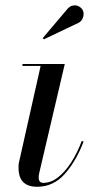

<svg xmlns="http://www.w3.org/2000/svg" viewBox="-20 -705 365 735"><path d="M122.5 10Q87 10 69 -7.8Q51 -25.5 51 -63Q51 -67 51.2 -73.8Q51.5 -80.5 53 -85L135.5 -452.5H66V-460H228L130 -42Q129 -37.5 128.5 -32.8Q128 -28 128 -24Q128 -16 132.2 -10.5Q136.5 -5 146 -5Q175 -5 202.2 -26.2Q229.5 -47.5 252.8 -83.8Q276 -120 293 -165.5L300 -163Q271.5 -88 227.8 -39Q184 10 122.5 10ZM148 -554.5 143.5 -559 240 -673Q247.5 -680.5 256 -683Q264.5 -685.5 272.2 -684Q280 -682.5 286.2 -678Q292.5 -673.5 296 -667.5Q300.5 -659.5 300 -649.8Q299.5 -640 295 -631.8Q290.5 -623.5 282.5 -618.5Z"/></svg>

Font: Bodoni Moda 28pt
Style: Italic
Weight: 400
Italic angle: -13°
Designer: Owen Earl
Foundry: indestructible type
Version: Version 2.004